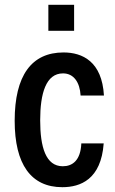

<svg xmlns="http://www.w3.org/2000/svg" viewBox="-20 -768 479 798"><path d="M181 -640H288V-748H181ZM239 10C314 10 400 -22 411 -172H318C315 -101 281 -77 241 -77C170 -77 147 -157 147 -268C147 -380 171 -463 242 -463C287 -463 312 -425 315 -371H412C404 -512 323 -550 244 -550C111 -550 41 -454 41 -266C41 -85 109 10 239 10Z"/></svg>

Font: Kathrein 67 Medium Condensed
Style: Regular
Weight: 500
Width: 3
Designer: Lazydogs Typefoundry, based on Open Sans by Ascender Corporation
Foundry: Lazydogs Typefoundry
Version: Version 1.003;PS 001.003;hotconv 1.0.88;makeotf.lib2.5.64775